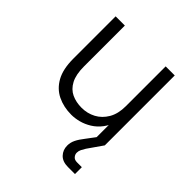

<svg xmlns="http://www.w3.org/2000/svg" viewBox="-187 -603 928 928"><g transform="rotate(45 277.5 -139.0)"><path d="M257 10Q204 10 162 -10.5Q120 -31 96 -74.5Q72 -118 72 -189V-478H135V-199Q135 -143 152.5 -110Q170 -77 200 -63Q230 -49 268 -49Q307 -49 340 -66.5Q373 -84 393.5 -119Q414 -154 414 -206V-478H476V0H420V-128H438Q427 -89 407 -62.5Q387 -36 361 -20Q335 -4 308 3Q281 10 257 10ZM424 200Q387 200 367.5 179.5Q348 159 348 129Q348 108 357.5 88.5Q367 69 386 45L443 -31L476 0L423 76Q416 87 410.5 98Q405 109 405 121Q405 133 413.5 143Q422 153 439 153H472V200Z"/></g></svg>

Font: SUSE Light
Style: Regular
Weight: 300
Designer: Rene Bieder
Foundry: SUSE
Version: Version 1.000